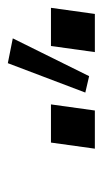

<svg xmlns="http://www.w3.org/2000/svg" viewBox="97 -948 268 503"><g transform="rotate(-90 231.5 -696.0)"><path d="M94 -582H194L210 -697H110ZM241 -607 284 -597 383 -797 318 -810ZM347 -582H447L463 -697H363Z"/></g></svg>

Font: HK Grotesk
Style: Italic
Weight: 400
Italic angle: -16°
Designer: Alfredo Marco Pradil
Foundry: Hanken Design Co.
Version: Version 3.001;FEAKit 1.0